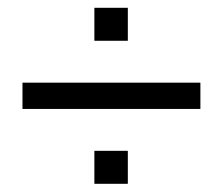

<svg xmlns="http://www.w3.org/2000/svg" viewBox="-20 -579 563 485"><path d="M218.4 -476V-559.3H302.9V-476ZM218.4 -114.7V-198H302.9V-114.7ZM36.8 -303.8V-370.2H486.2V-303.8Z"/></svg>

Font: Mozilla Text ExtraLight
Style: Regular
Weight: 200
Designer: Studio DRAMA
Foundry: Studio DRAMA
Version: Version 1.000